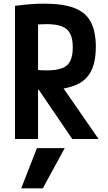

<svg xmlns="http://www.w3.org/2000/svg" viewBox="-20 -760 590 1050"><path d="M214 270H96L182 50H334ZM62 -728Q112 -735 150.5 -737.5Q189 -740 222 -740Q324 -740 386 -716.5Q448 -693 476 -641Q504 -589 504 -504Q504 -419 476 -367Q448 -315 386 -291.5Q324 -268 222 -268Q195 -268 168 -269.5Q141 -271 119 -273L169 -380Q186 -377 203 -376Q220 -375 235 -375Q288 -375 319.5 -387Q351 -399 364.5 -427Q378 -455 378 -501Q378 -548 364 -575.5Q350 -603 319 -615.5Q288 -628 235 -628Q219 -628 202.5 -627Q186 -626 168 -623L188 -657V0H62ZM375 0 156 -322H296L519 0Z"/></svg>

Font: M PLUS Code Latin SemiExpanded SemiBold
Style: Regular
Weight: 600
Width: 6
Designer: Coji Morishita
Foundry: UNDERFOREST DESIGN
Version: Version 1.002; ttfautohint (v1.8.3)